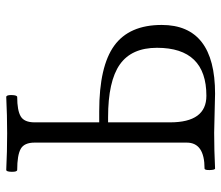

<svg xmlns="http://www.w3.org/2000/svg" viewBox="-67 -639 709 615"><g transform="rotate(-90 287.5 -331.5)"><path d="M55.2 2.9Q50.8 2.9 50.3 -13.9Q49.8 -30.8 55.2 -30.8Q138.2 -30.8 138.2 -87.9V-575.2Q138.2 -608.4 118.2 -619.6Q98.1 -630.9 50.8 -630.9Q44.4 -630.9 44.7 -648.4Q44.9 -666 50.8 -666Q109.4 -663.1 168 -663.1Q225.6 -663.1 284.2 -666Q291 -666 290.5 -648.4Q290 -630.9 284.2 -630.9Q241.2 -630.9 222.2 -619.6Q203.1 -608.4 203.1 -575.2V-368.2H238.8Q382.3 -368.2 448.7 -320.1Q515.1 -272 515.1 -168Q515.1 2.9 294.9 2.9Q280.8 2.9 235.8 1.5Q190.9 0 169.9 0Q113.8 0 55.2 2.9ZM288.1 -24.9Q441.9 -24.9 441.9 -183.1Q441.9 -264.6 388.4 -302.2Q335 -339.8 219.2 -339.8H203.1V-141.1Q203.1 -24.9 288.1 -24.9Z"/></g></svg>

Font: Junicode SmCond Light
Style: Regular
Weight: 300
Width: 4
Designer: Peter S. Baker
Version: Version 2.206